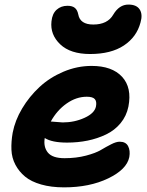

<svg xmlns="http://www.w3.org/2000/svg" viewBox="-20 -806 639 836"><path d="M372.1 -570.8Q286.6 -570.8 242.2 -613Q197.8 -655.3 204.1 -712.9Q207.5 -746.6 226.6 -763.7Q245.6 -780.8 273.9 -780.8Q294.9 -780.8 305.9 -771.7Q316.9 -762.7 320.8 -743.2Q328.6 -699.2 386.2 -699.2Q448.2 -699.2 473.1 -742.2Q499 -786.1 539.1 -786.1Q574.7 -786.1 588.4 -764.6Q602.1 -743.2 591.8 -708Q575.2 -645 519.3 -607.9Q463.4 -570.8 372.1 -570.8ZM258.8 9.8Q202.6 9.8 159.2 -2.7Q115.7 -15.1 89.4 -36.9Q63 -58.6 47.1 -88.6Q31.2 -118.7 29.8 -153.8Q28.3 -189 35.2 -228Q45.4 -281.7 76.4 -333.7Q107.4 -385.7 151.9 -427Q196.3 -468.3 256.1 -493.7Q315.9 -519 378.9 -519Q467.8 -519 511.5 -471.7Q555.2 -424.3 539.1 -341.8Q530.8 -300.8 504.9 -269.5Q479 -238.3 441.7 -220.5Q404.3 -202.6 361.6 -193.8Q318.8 -185.1 272 -185.1Q206.1 -185.1 174.8 -205.1Q168.5 -166 188.5 -141.6Q208.5 -117.2 261.2 -117.2Q312 -117.2 354.5 -128.4Q397 -139.6 419.4 -153.1Q441.9 -166.5 463.9 -177.7Q485.8 -189 501 -189Q527.8 -189 537.8 -169.7Q547.9 -150.4 543 -122.1Q532.2 -68.4 451.2 -29.3Q370.1 9.8 258.8 9.8ZM357.9 -384.8Q312 -384.8 270 -355.2Q228 -325.7 201.2 -276.9Q250 -272.9 252.9 -272.9Q304.2 -272.9 348.1 -293Q392.1 -313 397.9 -342.8Q401.9 -364.3 392.8 -374.5Q383.8 -384.8 357.9 -384.8Z"/></svg>

Font: Shantell Sans Normal
Style: Bold Italic
Weight: 700
Italic angle: -11.31°
Designer: Stephen Nixon, Anya Danilova, Shantell Martin
Foundry: Arrow Type
Version: Version 1.006;[559af2be0]